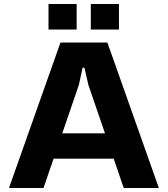

<svg xmlns="http://www.w3.org/2000/svg" viewBox="-20 -942 841 962"><path d="M25 0 283 -729H518L776 0H600L423 -516L403 -603H394L375 -516L198 0ZM233 -147 275 -274H523L564 -147ZM223 -794V-922H364V-794ZM435 -794V-922H576V-794Z"/></svg>

Font: Hubot Sans
Style: Bold
Weight: 700
Designer: Deni Anggara
Foundry: GitHub, Inc., Subsidiary of Microsoft Corporation
Version: Version 2.000